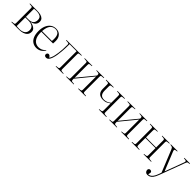

<svg xmlns="http://www.w3.org/2000/svg" viewBox="351 -2001 3708 3708"><g transform="rotate(45 2205.5 -146.5)"><path d="M40 0V-12L88 -16Q107 -18 112.5 -26.5Q118 -35 118 -57V-452Q118 -475 112.5 -483.5Q107 -492 88 -493L40 -497V-509H240Q288 -509 330 -498.5Q372 -488 398 -462.5Q424 -437 424 -391Q424 -342 391.5 -308.5Q359 -275 295 -264V-263Q333 -261 368.5 -247.5Q404 -234 427.5 -208.5Q451 -183 451 -144Q451 -92 422 -60Q393 -28 347.5 -14Q302 0 251 0ZM167 -270H239Q308 -270 341 -301Q374 -332 374 -388Q374 -450 334.5 -472.5Q295 -495 235 -495Q219 -495 203 -494Q187 -493 167 -491ZM246 -14Q315 -14 358 -44.5Q401 -75 401 -139Q401 -200 359.5 -227Q318 -254 247 -254H167V-19Q188 -17 206 -15.5Q224 -14 246 -14Z M732 14Q676 14 630.5 -13.5Q585 -41 558.5 -99.5Q532 -158 532 -250Q532 -333 558.5 -394.5Q585 -456 632 -489.5Q679 -523 741 -523Q820 -523 862 -474Q904 -425 904 -350Q904 -335 903.5 -315.5Q903 -296 901 -277H581Q579 -184 602.5 -129Q626 -74 666 -50Q706 -26 752 -26Q794 -26 829.5 -41.5Q865 -57 899 -94L906 -88Q868 -32 825 -9Q782 14 732 14ZM582 -296H851Q854 -328 854 -350Q854 -433 825.5 -470.5Q797 -508 738 -508Q671 -508 629.5 -457Q588 -406 582 -296Z M999 13Q978 13 963 2.5Q948 -8 948 -29Q948 -49 960 -61.5Q972 -74 987 -74Q1004 -74 1018.5 -62Q1033 -50 1043 -30Q1054 -46 1063 -63.5Q1072 -81 1080 -109Q1089 -139 1102.5 -224.5Q1116 -310 1116 -457Q1116 -478 1110 -484.5Q1104 -491 1090 -492L1036 -497V-509H1455V-497L1407 -493Q1388 -492 1382.5 -483.5Q1377 -475 1377 -452V-57Q1377 -35 1382.5 -26.5Q1388 -18 1407 -16L1455 -12V0H1250V-11L1297 -16Q1317 -18 1322.5 -26.5Q1328 -35 1328 -58V-493H1136Q1136 -453 1135.5 -420.5Q1135 -388 1133 -357Q1131 -326 1128 -287Q1124 -233 1115 -180Q1106 -127 1091.5 -83Q1077 -39 1054.5 -13Q1032 13 999 13Z M1535 0V-12L1589 -16Q1605 -18 1610 -26Q1615 -34 1615 -60V-449Q1615 -475 1610 -483.5Q1605 -492 1589 -493L1535 -497V-509H1742V-498L1689 -493Q1674 -492 1669 -483Q1664 -474 1664 -450V-105L1940 -441V-451Q1940 -474 1934.5 -482.5Q1929 -491 1909 -493L1862 -498V-509H2067V-497L2019 -493Q2000 -492 1994.5 -483.5Q1989 -475 1989 -452V-57Q1989 -35 1994.5 -26.5Q2000 -18 2019 -16L2067 -12V0H1862V-11L1909 -16Q1929 -18 1934.5 -26.5Q1940 -35 1940 -58V-415L1664 -78V-59Q1664 -35 1669 -26.5Q1674 -18 1689 -16L1742 -11V0Z M2428 0V-11L2475 -16Q2495 -18 2500.5 -26.5Q2506 -35 2506 -58V-245Q2481 -227 2444 -207.5Q2407 -188 2354 -188Q2276 -188 2238 -226.5Q2200 -265 2200 -333V-452Q2200 -475 2194.5 -483.5Q2189 -492 2170 -493L2122 -497V-509H2327V-498L2280 -493Q2261 -491 2255 -482.5Q2249 -474 2249 -451V-340Q2249 -205 2363 -205Q2404 -205 2436.5 -219Q2469 -233 2506 -261V-451Q2506 -474 2500.5 -482.5Q2495 -491 2475 -493L2428 -498V-509H2633V-497L2585 -493Q2566 -492 2560.5 -483.5Q2555 -475 2555 -452V-57Q2555 -35 2560.5 -26.5Q2566 -18 2585 -16L2633 -12V0Z M2712 0V-12L2766 -16Q2782 -18 2787 -26Q2792 -34 2792 -60V-449Q2792 -475 2787 -483.5Q2782 -492 2766 -493L2712 -497V-509H2919V-498L2866 -493Q2851 -492 2846 -483Q2841 -474 2841 -450V-105L3117 -441V-451Q3117 -474 3111.5 -482.5Q3106 -491 3086 -493L3039 -498V-509H3244V-497L3196 -493Q3177 -492 3171.5 -483.5Q3166 -475 3166 -452V-57Q3166 -35 3171.5 -26.5Q3177 -18 3196 -16L3244 -12V0H3039V-11L3086 -16Q3106 -18 3111.5 -26.5Q3117 -35 3117 -58V-415L2841 -78V-59Q2841 -35 2846 -26.5Q2851 -18 2866 -16L2919 -11V0Z M3324 0V-12L3378 -16Q3394 -18 3399 -26Q3404 -34 3404 -60V-449Q3404 -475 3399 -483.5Q3394 -492 3378 -493L3324 -497V-509H3531V-498L3478 -493Q3463 -492 3458 -483Q3453 -474 3453 -450V-264H3729V-451Q3729 -474 3723.5 -482.5Q3718 -491 3698 -493L3651 -498V-509H3856V-497L3808 -493Q3789 -492 3783.5 -483.5Q3778 -475 3778 -452V-57Q3778 -35 3783.5 -26.5Q3789 -18 3808 -16L3856 -12V0H3651V-11L3698 -16Q3718 -18 3723.5 -26.5Q3729 -35 3729 -58V-248H3453V-59Q3453 -35 3458 -26.5Q3463 -18 3478 -16L3531 -11V0Z M3979 230Q3950 230 3931 210.5Q3912 191 3912 163Q3912 145 3923 132Q3934 119 3954 119Q3975 119 3986.5 130Q3998 141 3997 159Q3996 167 3993.5 179.5Q3991 192 3986 209Q4007 210 4031.5 199Q4056 188 4081 155Q4106 122 4129 57L4147 6L3965 -442Q3956 -465 3947 -476.5Q3938 -488 3915 -492L3886 -497V-509H4071V-497L4032 -492Q4012 -489 4008.5 -477.5Q4005 -466 4013 -445L4170 -56H4172L4317 -448Q4323 -465 4321 -477.5Q4319 -490 4299 -492L4256 -497V-509H4411V-497L4376 -492Q4359 -490 4353 -481Q4347 -472 4338 -448L4147 64Q4120 138 4091 173.5Q4062 209 4034 219.5Q4006 230 3979 230Z"/></g></svg>

Font: Literata 72pt ExtraLight
Style: Regular
Weight: 200
Designer: Latin by Veronika Burian and Jose Scaglione. Greek by Irene Vlachou. Cyrillic by Vera Evstafieva.
Foundry: TypeTogether
Version: Version 3.002